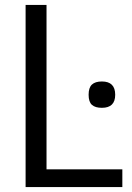

<svg xmlns="http://www.w3.org/2000/svg" viewBox="-20 -760 538 780"><path d="M84 -740H169V-72H477V0H84ZM394 -322Q367 -322 353.5 -334Q340 -346 340 -375Q340 -404 353.5 -416.5Q367 -429 394 -429Q448 -429 448 -375Q448 -322 394 -322Z"/></svg>

Font: Encode Sans Narrow
Style: Regular
Weight: 400
Designer: Pablo Impallari, Andres Torresi
Foundry: Pablo Impallari, Andres Torresi
Version: Version 1.000; ttfautohint (v1.00) -l 8 -r 50 -G 200 -x 14 -